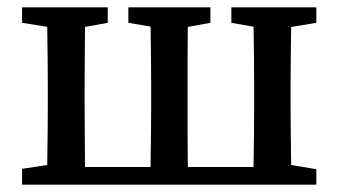

<svg xmlns="http://www.w3.org/2000/svg" viewBox="-20 -502 920 522"><path d="M108 0Q108 -26 108.5 -63Q109 -100 109.5 -140Q110 -180 110 -213V-270Q110 -303 109.5 -343Q109 -383 108.5 -420.5Q108 -458 108 -482H212Q211 -458 211 -420.5Q211 -383 210.5 -343Q210 -303 210 -270V-213Q210 -180 210.5 -140Q211 -100 211 -63Q211 -26 212 0ZM388 0Q389 -26 389.5 -63Q390 -100 390.5 -140Q391 -180 391 -213V-270Q391 -303 390.5 -343Q390 -383 389.5 -420.5Q389 -458 388 -482H492Q491 -458 490.5 -420.5Q490 -383 490 -343Q490 -303 490 -270V-213Q490 -180 490 -140Q490 -100 490.5 -63Q491 -26 492 0ZM668 0Q669 -26 669.5 -63Q670 -100 670.5 -140Q671 -180 671 -213V-270Q671 -303 670.5 -343Q670 -383 669.5 -420.5Q669 -458 668 -482H773Q772 -458 771.5 -420.5Q771 -383 770.5 -343Q770 -303 770 -270V-213Q770 -180 770.5 -140Q771 -100 771.5 -63Q772 -26 773 0ZM40 -440V-482H273V-440L179 -423H147ZM329 -440V-482H552V-440L459 -423H428ZM609 -440V-482H840V-440L738 -423H705ZM40 0V-43L145 -59H159V0ZM721 0V-59H738L840 -42V0ZM167 0V-48H713V0Z"/></svg>

Font: Source Serif 4 18pt Medium
Style: Regular
Weight: 500
Designer: Frank Grießhammer
Foundry: Adobe Systems Incorporated
Version: Version 4.004;hotconv 1.0.116;makeotfexe 2.5.65601